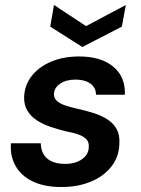

<svg xmlns="http://www.w3.org/2000/svg" viewBox="-20 -740 567 772"><path d="M227 12Q158 12 111.5 -10.5Q65 -33 42.5 -73Q20 -113 24 -164H144Q144 -141 154 -122Q164 -103 186 -92Q208 -81 242 -81Q271 -81 292 -90Q313 -99 325 -114Q337 -129 337 -150Q338 -169 327 -180.5Q316 -192 294.5 -199.5Q273 -207 245 -212Q212 -220 181.5 -230.5Q151 -241 127 -257Q103 -273 89.5 -296Q76 -319 77 -351Q79 -398 107.5 -434.5Q136 -471 185.5 -492Q235 -513 298 -513Q386 -513 435.5 -472Q485 -431 482 -359H366Q366 -387 344 -403.5Q322 -420 284 -420Q246 -420 222 -403.5Q198 -387 197 -363Q196 -347 207.5 -335.5Q219 -324 241 -316.5Q263 -309 294 -302Q331 -294 362 -283.5Q393 -273 415.5 -257.5Q438 -242 450 -219Q462 -196 460 -163Q459 -110 428 -70.5Q397 -31 345 -9.5Q293 12 227 12ZM486 -720 470 -633 311 -551 182 -633 197 -720 326 -635Z"/></svg>

Font: DM Sans 17pt SemiBold
Style: Italic
Weight: 600
Italic angle: -10°
Version: Version 4.004;gftools[0.9.30]